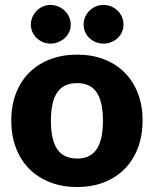

<svg xmlns="http://www.w3.org/2000/svg" viewBox="-20 -747 621 775"><path d="M25.5 0ZM291.5 -526.5Q350.5 -526.5 399 -508Q447.5 -489.5 482.2 -455Q517 -420.5 536.2 -371.2Q555.5 -322 555.5 -260.5Q555.5 -198.5 536.2 -148.8Q517 -99 482.2 -64.2Q447.5 -29.5 399 -10.8Q350.5 8 291.5 8Q232 8 183.2 -10.8Q134.5 -29.5 99.2 -64.2Q64 -99 44.8 -148.8Q25.5 -198.5 25.5 -260.5Q25.5 -322 44.8 -371.2Q64 -420.5 99.2 -455Q134.5 -489.5 183.2 -508Q232 -526.5 291.5 -526.5ZM291.5 -107Q345 -107 370.2 -144.8Q395.5 -182.5 395.5 -259.5Q395.5 -336.5 370.2 -374Q345 -411.5 291.5 -411.5Q236.5 -411.5 211 -374Q185.5 -336.5 185.5 -259.5Q185.5 -182.5 211 -144.8Q236.5 -107 291.5 -107ZM265.5 -647.5Q265.5 -631.5 259 -617.5Q252.5 -603.5 241.2 -593.2Q230 -583 215.2 -577Q200.5 -571 183.5 -571Q167.5 -571 153.2 -577Q139 -583 128.2 -593.2Q117.5 -603.5 111 -617.5Q104.5 -631.5 104.5 -647.5Q104.5 -664 111 -678.5Q117.5 -693 128.2 -703.8Q139 -714.5 153.2 -720.8Q167.5 -727 183.5 -727Q200.5 -727 215.2 -720.8Q230 -714.5 241.2 -703.8Q252.5 -693 259 -678.5Q265.5 -664 265.5 -647.5ZM478.5 -647.5Q478.5 -631.5 472.2 -617.5Q466 -603.5 455 -593.2Q444 -583 429.2 -577Q414.5 -571 397.5 -571Q381 -571 366.5 -577Q352 -583 341 -593.2Q330 -603.5 323.8 -617.5Q317.5 -631.5 317.5 -647.5Q317.5 -664 323.8 -678.5Q330 -693 341 -703.8Q352 -714.5 366.5 -720.8Q381 -727 397.5 -727Q414.5 -727 429.2 -720.8Q444 -714.5 455 -703.8Q466 -693 472.2 -678.5Q478.5 -664 478.5 -647.5Z"/></svg>

Font: Lato Black
Style: Regular
Weight: 900
Designer: Lukasz Dziedzic
Foundry: tyPoland Lukasz Dziedzic
Version: Version 2.007; 2014-02-27